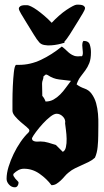

<svg xmlns="http://www.w3.org/2000/svg" viewBox="-20 -784 442 817"><path d="M335 -610Q357 -610 362 -594.5Q367 -579 367 -562Q367 -533 360 -515.5Q353 -498 343 -484.5Q333 -471 323 -458Q313 -445 306 -425Q320 -414 339 -407.5Q358 -401 369 -386Q383 -367 389 -345Q395 -323 397 -299.5Q399 -276 398.5 -252Q398 -228 398 -206Q398 -185 395.5 -159Q393 -133 384 -113Q372 -102 357.5 -95Q343 -88 328.5 -81.5Q314 -75 299.5 -68Q285 -61 272 -50Q263 -43 255 -33.5Q247 -24 238.5 -16Q230 -8 220.5 -2Q211 4 199 4Q179 -23 148.5 -44.5Q118 -66 82 -66Q69 -66 58 -60Q47 -54 38 -45Q35 -40 38 -34.5Q41 -29 45.5 -23.5Q50 -18 54.5 -14Q59 -10 59 -7Q59 0 55 6.5Q51 13 43 13Q29 13 18.5 1.5Q8 -10 8 -23Q8 -47 16.5 -74.5Q25 -102 38 -129Q51 -156 67.5 -180Q84 -204 101 -220Q105 -224 105 -229Q105 -234 93.5 -243.5Q82 -253 68.5 -264.5Q55 -276 44 -289Q33 -302 33 -313Q33 -324 33 -354Q33 -384 34.5 -417Q36 -450 39 -477Q42 -504 48 -508H61Q109 -508 154.5 -529.5Q200 -551 243 -586Q254 -578 262 -570Q270 -562 278 -556Q286 -550 296 -546.5Q306 -543 323 -545Q329 -543 331 -548.5Q333 -554 332.5 -562Q332 -570 331 -578.5Q330 -587 330 -592Q330 -597 331 -601.5Q332 -606 335 -610ZM165 -459Q165 -451 162 -443.5Q159 -436 159 -428Q159 -415 159.5 -402.5Q160 -390 160 -376Q169 -366 174 -352Q193 -352 208 -360.5Q223 -369 236 -382Q249 -395 260 -410.5Q271 -426 282 -440Q256 -443 231 -446Q206 -449 184 -464Q179 -467 175 -467ZM116 -196Q116 -189 120 -186Q124 -183 130 -182Q136 -181 142 -181.5Q148 -182 152 -182Q169 -182 185.5 -177Q202 -172 218 -167L247 -138Q257 -142 260.5 -158Q264 -174 263.5 -193.5Q263 -213 260.5 -231.5Q258 -250 257 -259Q260 -275 248 -287.5Q236 -300 221 -300Q210 -300 194 -287.5Q178 -275 162 -257.5Q146 -240 133 -222.5Q120 -205 116 -196ZM147 -604Q137 -615 124 -636.5Q111 -658 88 -695Q82 -706 76 -715Q70 -724 64 -736Q58 -747 61.5 -752.5Q65 -758 71.5 -760Q78 -762 85.5 -762Q93 -762 96 -762Q101 -762 112.5 -756.5Q124 -751 138 -741Q152 -731 168.5 -717Q185 -703 200 -687Q215 -703 231.5 -717.5Q248 -732 263 -742Q278 -752 289.5 -758Q301 -764 306 -764Q309 -764 316.5 -764Q324 -764 330.5 -762Q337 -760 340.5 -754.5Q344 -749 338 -738Q332 -726 326 -717Q320 -708 314 -697Q291 -659 277 -637.5Q263 -616 253 -605L255 -601H250Q241 -598 226.5 -595Q212 -592 197 -591Q182 -590 168.5 -592.5Q155 -595 148 -603H147Z"/></svg>

Font: CAT Schmalfette Thannhaeuser
Style: Regular
Weight: 700
Designer: Peter Wiegel nach Herbert Thanhaeuser 1939/40
Foundry: CAT-Fonts, Peter Wiegel
Version: Version 1.000